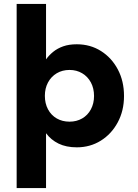

<svg xmlns="http://www.w3.org/2000/svg" viewBox="-20 -740 703 980"><path d="M65 220V-720H215V-437Q230 -458 251.5 -475.5Q273 -493 302.5 -503.5Q332 -514 372 -514Q441 -514 495.5 -479.5Q550 -445 581.5 -385.5Q613 -326 613 -250Q613 -175 581 -115.5Q549 -56 494.5 -22Q440 12 372 12Q318 12 279 -7Q240 -26 215 -60V220ZM335 -119Q371 -119 399.5 -135.5Q428 -152 444 -182Q460 -212 460 -250Q460 -289 444 -319Q428 -349 399.5 -366Q371 -383 335 -383Q298 -383 269.5 -366Q241 -349 225 -319Q209 -289 209 -251Q209 -212 225 -182Q241 -152 269.5 -135.5Q298 -119 335 -119Z"/></svg>

Font: DM Sans 16pt Black
Style: Regular
Weight: 900
Version: Version 4.004;gftools[0.9.30]